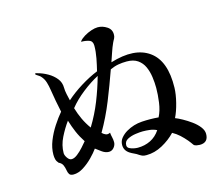

<svg xmlns="http://www.w3.org/2000/svg" viewBox="-106 -903 1212 1042"><g transform="rotate(-15 500.0 -382.0)"><path d="M295 -183Q274 -215 260.5 -246.5Q247 -278 236 -314Q211 -280 189.5 -237Q168 -194 168 -150Q168 -138 178.5 -122.5Q189 -107 202 -107Q217 -107 235 -121Q253 -135 269.5 -153.5Q286 -172 295 -183ZM691 -139Q673 -148 652.5 -150.5Q632 -153 612 -153Q597 -153 572 -149.5Q547 -146 527 -135.5Q507 -125 507 -103Q507 -91 518 -85Q529 -79 542.5 -76.5Q556 -74 565 -74Q604 -74 636.5 -90Q669 -106 691 -139ZM455 -507Q411 -484 364.5 -447.5Q318 -411 286 -371Q296 -337 310.5 -306Q325 -275 346 -246Q384 -308 410 -373.5Q436 -439 455 -507ZM942 -51Q942 -2 894 -2Q887 -2 876 -4Q865 -6 860 -12Q855 -19 850 -26Q845 -33 839 -40Q823 -59 805 -75.5Q787 -92 765 -104Q734 -71 690 -47Q646 -23 600 -23Q587 -23 579.5 -25.5Q572 -28 561 -35Q550 -43 537.5 -48.5Q525 -54 514 -61Q486 -79 486 -110Q486 -133 500.5 -150Q515 -167 534 -178Q575 -202 622.5 -205Q670 -208 716 -204Q733 -237 739 -281Q745 -325 745 -362Q745 -392 740.5 -424Q736 -456 724 -482.5Q712 -509 688.5 -525.5Q665 -542 627 -542Q602 -542 579.5 -538Q557 -534 533 -523Q504 -441 471.5 -360Q439 -279 395 -203Q405 -193 416 -189Q427 -185 440 -192Q441 -179 444.5 -165Q448 -151 448 -137Q448 -121 436.5 -107Q425 -93 408 -93Q389 -93 370.5 -106Q352 -119 338 -130Q324 -110 299.5 -85Q275 -60 246.5 -42Q218 -24 191 -24Q173 -24 167 -33.5Q161 -43 159 -57Q157 -71 151 -85Q145 -99 128 -107Q118 -118 115 -130Q112 -142 112 -156Q112 -194 127.5 -233Q143 -272 166.5 -308Q190 -344 213 -371Q206 -403 200 -435.5Q194 -468 189 -500Q186 -521 179.5 -543Q173 -565 158 -581Q157 -583 149.5 -588.5Q142 -594 135 -598Q129 -603 129 -605Q130 -608 135 -608Q137 -607 140.5 -606.5Q144 -606 145 -605Q172 -598 199 -582.5Q226 -567 244 -544.5Q262 -522 262 -492Q262 -476 266.5 -455Q271 -434 275 -418Q313 -452 362 -482.5Q411 -513 458 -532Q466 -564 473 -600.5Q480 -637 480 -670Q480 -696 460.5 -702.5Q441 -709 420 -709Q414 -709 417 -712Q427 -725 446 -736.5Q465 -748 486 -755Q507 -762 523 -762Q550 -762 575 -745.5Q600 -729 598 -698Q598 -689 593 -679Q591 -675 588 -670Q585 -665 583 -660Q572 -636 563.5 -610Q555 -584 546 -559Q685 -602 765 -545Q845 -488 841 -337Q840 -301 828.5 -255Q817 -209 801 -177Q817 -171 840.5 -158Q864 -145 887.5 -128Q911 -111 926.5 -91Q942 -71 942 -51Z"/></g></svg>

Font: Kaisei Tokumin
Style: Regular
Weight: 400
Designer: Font-Kai, 金井和夫
Foundry: KAZUO KANAI
Version: Version 5.003